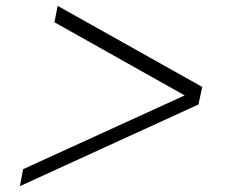

<svg xmlns="http://www.w3.org/2000/svg" viewBox="-20 -662 783 656"><path d="M671 -365 658 -305 48 -26 59 -84 611 -336 166 -586 177 -642Z"/></svg>

Font: Decalotype Light Italic
Style: Regular
Weight: 300
Italic angle: -12°
Designer: Alfredo Marco Pradil
Foundry: Alfredo Marco Pradil
Version: Version 1.0